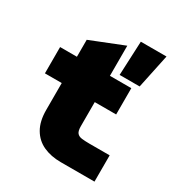

<svg xmlns="http://www.w3.org/2000/svg" viewBox="-188 -953 1027 1088"><g transform="rotate(30 325.0 -409.0)"><path d="M366 0Q302 0 252.5 -22.5Q203 -45 175 -93Q147 -141 147 -215V-674L363 -760V-233Q363 -202 373.5 -189.5Q384 -177 405 -174.5Q426 -172 455 -172H587V0ZM37 -391V-563H503V-391ZM408 -595 418 -818H586L539 -595Z"/></g></svg>

Font: Azeret Mono Thin Black
Style: Regular
Weight: 900
Version: Version 1.002